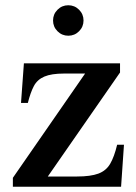

<svg xmlns="http://www.w3.org/2000/svg" viewBox="-20 -711 517 731"><path d="M29 0V-34L304 -431H224Q176 -431 149 -419.5Q122 -408 109 -383.5Q96 -359 86 -319H60L71 -470H437V-435L162 -39H273Q325 -39 354.5 -50Q384 -61 399.5 -87.5Q415 -114 426 -160H452L441 0ZM240 -575Q216 -575 199 -592Q182 -609 182 -633Q182 -657 199 -674Q216 -691 240 -691Q264 -691 281 -674Q298 -657 298 -633Q298 -609 281 -592Q264 -575 240 -575Z"/></svg>

Font: Frank Ruhl Libre Medium
Style: Regular
Weight: 500
Designer: Yanek Iontef
Foundry: Fontef
Version: Version 6.004